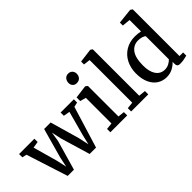

<svg xmlns="http://www.w3.org/2000/svg" viewBox="-13 -1489 2169 2169"><g transform="rotate(-45 1071.5 -404.5)"><path d="M-6.8 -503.4V-555.2H237.8V-503.4L160.6 -490.7L241.2 -203.1L269 -78.6L295.4 -203.1L393.6 -555.2H497.6L598.1 -203.6L625 -79.6L654.3 -202.1L732.4 -490.2L656.7 -503.4V-555.2H868.2V-503.4L812.5 -490.7L659.7 7.8H557.6L452.1 -346.2L427.2 -463.9L408.2 -346.2L306.6 7.8H207L46.9 -490.7Z M896.5 0ZM975.6 -61.5V-470.7L904.8 -490.7V-548.3L1060.1 -568.4H1062.5L1087.4 -549.3V-61.5L1165.5 -53.2V0H896.5V-53.2ZM1028.8 -806.2H1029.3Q1049.8 -806.2 1064.9 -796.6Q1080.1 -787.1 1088.1 -771.5Q1096.2 -755.9 1096.2 -738.3Q1096.2 -704.1 1076.7 -682.1Q1057.1 -660.2 1020 -660.2H1019.5Q991.2 -660.2 973.4 -679.2Q955.6 -698.2 955.6 -727.1Q955.6 -760.3 974.9 -783.2Q994.1 -806.2 1028.8 -806.2Z M1307.6 -61.5V-742.7L1227.5 -752.4V-798.8L1394 -819.8H1395L1418.9 -803.2V-61.5L1502 -53.2V0H1228.5V-53.2Z M1858.4 -570.3Q1901.4 -570.3 1946.8 -561V-743.2L1848.6 -752.9V-800.3L2030.8 -819.8H2033.7L2057.6 -802.2V-56.6H2115.2V-5.9Q2083.5 2 2058.8 6.6Q2034.2 11.2 2007.8 11.2Q1988.8 11.2 1977.8 7.6Q1966.8 3.9 1961.2 -7.1Q1955.6 -18.1 1955.6 -39.1V-64.9Q1925.8 -32.2 1883.1 -10.5Q1840.3 11.2 1788.1 11.2Q1728 11.2 1678.7 -19.3Q1629.4 -49.8 1599.9 -112.1Q1570.3 -174.3 1570.3 -264.6Q1570.3 -350.1 1605 -419.7Q1639.6 -489.3 1705.1 -529.8Q1770.5 -570.3 1858.4 -570.3ZM1946.8 -482.9Q1939.5 -495.1 1911.6 -503.9Q1883.8 -512.7 1851.6 -512.7Q1778.3 -512.7 1734.4 -454.6Q1690.4 -396.5 1690.4 -272.5Q1690.4 -201.7 1709.2 -155Q1728 -108.4 1760 -86.2Q1792 -64 1833 -64Q1868.7 -64 1898.4 -79.6Q1928.2 -95.2 1946.8 -115.7Z"/></g></svg>

Font: Merriweather
Style: Regular
Weight: 400
Designer: Eben Sorkin
Foundry: Eben Sorkin
Version: Version 1.584; ttfautohint (v1.6)